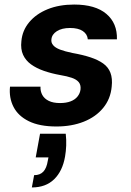

<svg xmlns="http://www.w3.org/2000/svg" viewBox="-20 -544 578 844"><path d="M228 12Q154 12 107 -11Q60 -34 39.5 -74Q19 -114 24 -163H158Q157 -143 166 -126.5Q175 -110 194.5 -100.5Q214 -91 244 -91Q271 -91 290.5 -98.5Q310 -106 321 -120Q332 -134 334 -151Q336 -171 326 -183Q316 -195 295.5 -202Q275 -209 245 -214Q206 -221 173 -232.5Q140 -244 116.5 -261Q93 -278 81.5 -303Q70 -328 74 -363Q78 -410 108.5 -446.5Q139 -483 189.5 -503.5Q240 -524 306 -524Q399 -524 447.5 -483Q496 -442 494 -371H366Q364 -394 344 -407.5Q324 -421 288 -421Q252 -421 230 -407Q208 -393 206 -371Q204 -357 213.5 -345.5Q223 -334 244 -326Q265 -318 299 -311Q344 -303 377.5 -292Q411 -281 433.5 -265Q456 -249 465.5 -224Q475 -199 471 -163Q466 -109 433.5 -69.5Q401 -30 348 -9Q295 12 228 12ZM120 280 130 226Q156 226 170.5 210.5Q185 195 190 163L193 148H137L156 44H269Q272 71 271 96Q270 121 266 144Q255 208 218 244Q181 280 120 280Z"/></svg>

Font: DM Sans 12pt
Style: Bold Italic
Weight: 700
Italic angle: -10°
Version: Version 4.004;gftools[0.9.30]